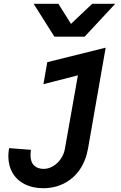

<svg xmlns="http://www.w3.org/2000/svg" viewBox="-20 -809 640 1013"><path d="M141 10Q141 45.5 159.5 63.8Q178 82 210 82Q237 82 261 67.2Q285 52.5 301 28.8Q317 5 322 -21.5L391 -411.5L209 -365L229.5 -481L537.5 -557.5L444.5 -25.5Q433 40 399.8 87.2Q366.5 134.5 317 159.2Q267.5 184 208 184Q153 184 111.2 163.2Q69.5 142.5 46.8 104Q24 65.5 24 15Q24 -4.5 28 -27.5L143.5 -18.5Q141 -6 141 10ZM157.5 -789H288L354.5 -683L466.5 -789H588L426.5 -615.5H267Z"/></svg>

Font: JuliaMono BoldItalic
Style: Regular
Weight: 700
Italic angle: -9°
Monospace: yes
Designer: cormullion
Foundry: corm
Version: Version 0.049; ttfautohint (v1.8.4)